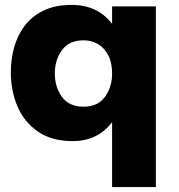

<svg xmlns="http://www.w3.org/2000/svg" viewBox="-20 -567 727 781"><path d="M614 194H436V-70Q377 7 276 7Q192 7 136 -30.5Q77.5 -71 50.8 -134.8Q24 -198.5 24 -273Q24 -324 37.2 -373Q50.5 -422 79.5 -461Q108.5 -500 156 -523.5Q203.5 -547 272 -547Q377 -547 436 -470V-541H614ZM320 -133Q378 -133 407 -173Q436 -213 436 -268Q436 -312 420.5 -342Q405 -372 378.8 -387.5Q352.5 -403 320 -403Q261 -403 232 -363Q203 -323 203 -268Q203 -213 232 -173Q261 -133 320 -133Z"/></svg>

Font: Argentum Novus
Style: Bold
Weight: 700
Designer: Julieta Ulanovsky (font) & Cristiano Sobral (main changes)
Foundry: Julieta Ulanovsky (font) & Cristiano Sobral (main changes)
Version: Version 3.00;November 27, 2020;FontCreator 13.0.0.2655 64-bi